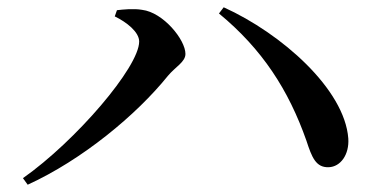

<svg xmlns="http://www.w3.org/2000/svg" viewBox="-20 -606 1040 527"><path d="M295 -561C328 -545 362 -518 362 -492C362 -422 188 -219 43 -117L56 -99C205 -167 354 -290 441 -398C462 -423 489 -436 489 -458C489 -497 428 -572 370 -579C347 -583 318 -580 301 -578ZM882 -147C915 -148 939 -182 936 -226C926 -361 753 -514 594 -586L581 -569C700 -471 772 -359 821 -220C836 -174 847 -146 882 -147Z"/></svg>

Font: Noto Serif JP SemiBold
Style: Regular
Weight: 600
Designer: Ryoko NISHIZUKA 西塚涼子 (kana & ideographs); Frank Grießhammer (Latin, Greek & Cyrillic); Wenlong ZHANG 张文龙 (bopomofo); San
Foundry: Adobe
Version: Version 2.001;hotconv 1.1.0;makeotfexe 2.6.0